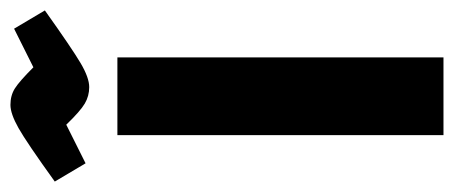

<svg xmlns="http://www.w3.org/2000/svg" viewBox="-290 -599 870 368"><g transform="rotate(-90 145.0 -415.0)"><path d="M219 -625V0H70V-625ZM90 -723 16 -686 -19 -745Q56 -799 83.5 -814.5Q111 -830 128 -830Q146 -830 159.5 -821.5Q173 -813 200 -786L274 -823L309 -764Q236 -712 208 -695.5Q180 -679 162 -679Q145 -679 130.5 -687.5Q116 -696 90 -723Z"/></g></svg>

Font: Changa SemiBold
Style: Regular
Weight: 600
Designer: Eduardo Rodriguez Tunni
Foundry: Eduardo Rodriguez Tunni
Version: Version 2.002; ttfautohint (v1.5) -l 8 -r 50 -G 150 -x 14 -H